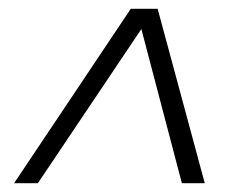

<svg xmlns="http://www.w3.org/2000/svg" viewBox="-20 -547 548 436"><path d="M445 -131H393L301 -481L66 -131H12L277 -527H338Z"/></svg>

Font: TypoPRO Montserrat Alternates
Style: Italic
Weight: 300
Italic angle: -11.3°
Designer: Julieta Ulanovsky
Foundry: Julieta Ulanovsky
Version: Version 6.001